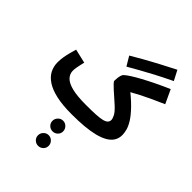

<svg xmlns="http://www.w3.org/2000/svg" viewBox="-344 -1034 1606 1606"><g transform="rotate(45 458.5 -231.0)"><path d="M465 -585 416 -667Q465 -696 517 -725.5Q569 -755 633.5 -789.5Q698 -824 785 -868L831 -780Q742 -737 677.5 -703Q613 -669 562.5 -640.5Q512 -612 465 -585ZM424 21 450 -119Q521 -119 567.5 -121.5Q614 -124 641.5 -131Q669 -138 680.5 -150.5Q692 -163 692 -182Q692 -194 679.5 -220.5Q667 -247 626 -285Q604 -305 578.5 -327.5Q553 -350 530 -370.5Q507 -391 492 -407Q477 -423 477 -430Q477 -445 479 -463Q481 -481 485.5 -496Q490 -511 498 -518Q515 -534 548.5 -555.5Q582 -577 629 -602.5Q676 -628 734.5 -656.5Q793 -685 860 -714L917 -592Q862 -568 813 -545.5Q764 -523 721.5 -501.5Q679 -480 643.5 -459.5Q608 -439 581 -419L594 -493Q679 -428 729.5 -376Q780 -324 805 -283.5Q830 -243 838 -211.5Q846 -180 846 -156Q846 -117 827.5 -87.5Q809 -58 773.5 -37.5Q738 -17 687 -4Q636 9 570 15Q504 21 424 21ZM424 21Q316 21 241.5 4.5Q167 -12 120.5 -42.5Q74 -73 53 -114Q32 -155 32 -204Q32 -236 37.5 -268.5Q43 -301 51.5 -332Q60 -363 67 -388L192 -359Q188 -341 183 -320Q178 -299 175 -279.5Q172 -260 172 -244Q172 -207 198.5 -178.5Q225 -150 286 -134.5Q347 -119 450 -119L470 -11ZM411 235Q385 235 366.5 217Q348 199 348 173Q348 147 366.5 128Q385 109 411 109Q437 109 455.5 128Q474 147 474 173Q474 199 455.5 217Q437 235 411 235ZM411 406Q385 406 366.5 388Q348 370 348 344Q348 318 366.5 299Q385 280 411 280Q437 280 455.5 299Q474 318 474 344Q474 370 455.5 388Q437 406 411 406Z"/></g></svg>

Font: Farlight84_Sys_V01
Style: Bold
Weight: 700
Designer: Monotype Design Team, Nadine Chahine and Nizar Qandah
Foundry: Monotype Imaging Inc.
Version: Version 2.004;October 31, 2024;FontCreator 14.0.0.2814 64-bi